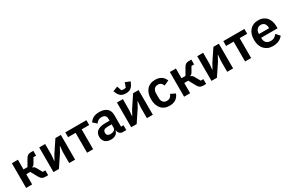

<svg xmlns="http://www.w3.org/2000/svg" viewBox="149 -2138 5263 3515"><g transform="rotate(-30 2780.5 -380.5)"><path d="M74 -522H202V-317H286L365 -454Q387 -492 410 -507Q433 -522 471 -522H528V-420H472L417 -324Q403 -298 390 -287.5Q377 -277 359 -272V-267Q377 -263 391.5 -253Q406 -243 420 -218L485 -102H540V0H475Q437 0 412.5 -16Q388 -32 366 -71L286 -216H202V0H74Z M653 -522H778V-289L767 -167H771L832 -278L995 -522H1110V0H985V-233L996 -356H992L931 -244L768 0H653Z M1363 -420H1204V-522H1650V-420H1491V0H1363Z M2121 0Q2079 0 2054.5 -24.5Q2030 -49 2024 -90H2018Q2005 -39 1965 -13.5Q1925 12 1866 12Q1786 12 1743 -30Q1700 -72 1700 -142Q1700 -223 1758 -262.5Q1816 -302 1923 -302H2012V-340Q2012 -384 1989 -408Q1966 -432 1915 -432Q1870 -432 1842.5 -412.5Q1815 -393 1796 -366L1720 -434Q1749 -479 1797 -506.5Q1845 -534 1924 -534Q2030 -534 2085 -486Q2140 -438 2140 -348V-102H2192V0ZM1909 -81Q1952 -81 1982 -100Q2012 -119 2012 -156V-225H1930Q1830 -225 1830 -161V-144Q1830 -112 1850.5 -96.5Q1871 -81 1909 -81Z M2296 -522H2421V-289L2410 -167H2414L2475 -278L2638 -522H2753V0H2628V-233L2639 -356H2635L2574 -244L2411 0H2296ZM2525 -584Q2462 -584 2424 -610.5Q2386 -637 2364 -686L2343 -733L2445 -773L2478 -677Q2486 -674 2499 -672.5Q2512 -671 2525 -671Q2538 -671 2551 -672.5Q2564 -674 2572 -677L2605 -773L2707 -733L2686 -686Q2664 -637 2626 -610.5Q2588 -584 2525 -584Z M3107 12Q3049 12 3004 -7Q2959 -26 2928.5 -62Q2898 -98 2882 -148.5Q2866 -199 2866 -262Q2866 -325 2882 -375Q2898 -425 2928.5 -460.5Q2959 -496 3004 -515Q3049 -534 3107 -534Q3186 -534 3237.5 -499Q3289 -464 3312 -402L3207 -355Q3198 -388 3173.5 -409.5Q3149 -431 3107 -431Q3053 -431 3026.5 -397Q3000 -363 3000 -308V-213Q3000 -158 3026.5 -124.5Q3053 -91 3107 -91Q3153 -91 3178 -114.5Q3203 -138 3217 -173L3315 -126Q3289 -57 3236 -22.5Q3183 12 3107 12Z M3414 -522H3542V-317H3626L3705 -454Q3727 -492 3750 -507Q3773 -522 3811 -522H3868V-420H3812L3757 -324Q3743 -298 3730 -287.5Q3717 -277 3699 -272V-267Q3717 -263 3731.5 -253Q3746 -243 3760 -218L3825 -102H3880V0H3815Q3777 0 3752.5 -16Q3728 -32 3706 -71L3626 -216H3542V0H3414Z M3993 -522H4118V-289L4107 -167H4111L4172 -278L4335 -522H4450V0H4325V-233L4336 -356H4332L4271 -244L4108 0H3993Z M4703 -420H4544V-522H4990V-420H4831V0H4703Z M5288 12Q5230 12 5184.5 -7.5Q5139 -27 5107.5 -62.5Q5076 -98 5059 -148.5Q5042 -199 5042 -262Q5042 -324 5058.5 -374Q5075 -424 5106 -459.5Q5137 -495 5182 -514.5Q5227 -534 5284 -534Q5345 -534 5390 -513Q5435 -492 5464 -456Q5493 -420 5507.5 -372.5Q5522 -325 5522 -271V-229H5175V-216Q5175 -159 5207 -124.5Q5239 -90 5302 -90Q5350 -90 5380.5 -110Q5411 -130 5435 -161L5504 -84Q5472 -39 5416.5 -13.5Q5361 12 5288 12ZM5286 -438Q5235 -438 5205 -404Q5175 -370 5175 -316V-308H5389V-317Q5389 -371 5362.5 -404.5Q5336 -438 5286 -438Z"/></g></svg>

Font: IBM Plex Sans SmBld
Style: Regular
Weight: 600
Designer: Mike Abbink, Paul van der Laan, Pieter van Rosmalen
Foundry: Bold Monday
Version: Version 3.005